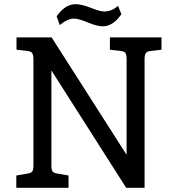

<svg xmlns="http://www.w3.org/2000/svg" viewBox="-20 -899 827 919"><path d="M226 -562V-106Q226 -86 231.5 -78.5Q237 -71 255 -68L308 -59V0H58V-59L111 -68Q129 -71 134.5 -78.5Q140 -86 140 -106V-615Q140 -635 134.5 -644Q129 -653 111 -655L59 -661V-720H227L586 -158V-615Q586 -635 581 -644Q576 -653 558 -655L506 -661V-720H753V-661L701 -655Q683 -653 677.5 -644Q672 -635 672 -615V0H584ZM334 -810Q304 -810 266 -779L251 -821Q292 -879 341 -879Q371 -879 415 -861.5Q459 -844 479 -844Q514 -844 545 -871L561 -831Q521 -773 472 -773Q445 -773 400.5 -791.5Q356 -810 334 -810Z"/></svg>

Font: Enriqueta
Style: Regular
Weight: 400
Designer: Viviana Monsalve, Gustavo Ibarra
Foundry: Viviana Monsalve, Gustavo Ibarra
Version: Version 1.002